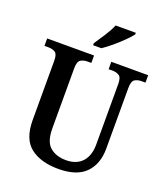

<svg xmlns="http://www.w3.org/2000/svg" viewBox="-166 -1045 1017 1170"><g transform="rotate(20 342.5 -460.5)"><path d="M350 10Q235 10 168.5 -42Q102 -94 102 -217V-602Q102 -644 84 -655Q66 -666 40 -666H15V-714H319V-666H294Q268 -666 250 -654.5Q232 -643 232 -598V-210Q232 -124 271.5 -90Q311 -56 376 -56Q443 -56 480 -96Q517 -136 517 -209V-602Q517 -644 499 -655Q481 -666 456 -666H431V-714H670V-666H644Q618 -666 600.5 -654.5Q583 -643 583 -598V-207Q583 -106 526 -48Q469 10 350 10ZM292 -784Q313 -815 339.5 -856Q366 -897 380 -931H511V-921Q499 -904 470.5 -875.5Q442 -847 408 -818.5Q374 -790 346 -771H292Z"/></g></svg>

Font: Noto Serif Tamil SemiCondensed SemiBold
Style: Regular
Weight: 600
Width: 4
Designer: Indian Type Foundry, Tom Grace, and the Monotype Design Team
Foundry: Monotype Imaging Inc.
Version: Version 2.004; ttfautohint (v1.8.4.7-5d5b)